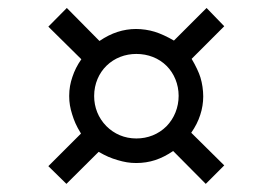

<svg xmlns="http://www.w3.org/2000/svg" viewBox="-20 -552 642 477"><path d="M145 -95.2 225.1 -174.8C243.7 -164.1 255.4 -159.2 272 -154.3C288.6 -149.4 301.8 -147 318.4 -147C335 -147 350.6 -149.4 365.7 -154.3C380.4 -159.2 395 -166.5 410.2 -176.8L491.2 -95.2L537.1 -141.1L455.1 -222.2C465.3 -236.8 472.7 -251.5 477.5 -266.6C482.4 -281.2 484.9 -297.4 484.9 -312.5C484.9 -327.6 482.4 -345.2 478 -359.4C474.6 -371.1 465.8 -389.6 456.1 -405.8L537.1 -486.8L493.2 -532.2L412.1 -451.2C396.5 -460.4 378.4 -468.8 364.3 -473.1C350.1 -477.5 333 -480 317.9 -480C302.7 -480 286.6 -477.5 272 -472.7C256.8 -467.8 242.2 -460.4 227.1 -450.2L146 -532.2L100.1 -485.8L182.1 -404.8C171.9 -390.1 165 -376.5 159.7 -360.4C154.8 -345.7 151.9 -331.5 151.9 -313.5C151.9 -296.9 154.3 -283.7 159.2 -268.1C164.1 -252.4 168.9 -240.2 181.2 -220.2L100.1 -139.2ZM318.8 -208C289.1 -208 263.7 -219.2 244.1 -238.8C224.1 -259.3 213.9 -285.2 213.9 -313.5C213.9 -344.2 226.1 -370.6 244.6 -388.7C264.6 -408.2 291 -418 318.8 -418C347.7 -418 374.5 -407.7 394 -388.2C412.6 -369.6 423.8 -342.8 423.8 -314C423.8 -285.2 413.1 -258.3 393.6 -238.3C373.5 -218.3 347.2 -208 318.8 -208Z"/></svg>

Font: Hack
Style: Regular
Weight: 400
Monospace: yes
Designer: Christopher Simpkins
Foundry: Christopher Simpkins
Version: Version 2.010